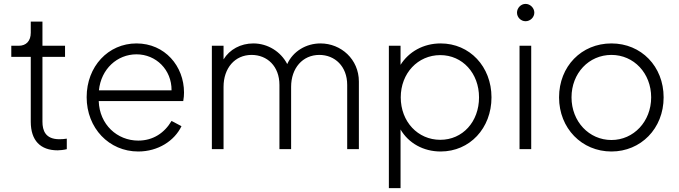

<svg xmlns="http://www.w3.org/2000/svg" viewBox="-20 -766 3489 986"><path d="M276 6C286 6 308 4 323 0V-54C313 -52 296 -51 285 -51C213 -51 198 -96 198 -141V-474H314V-531H198V-655H138V-598C138 -556 115 -531 76 -531H38V-474H138V-141C138 -45 187 6 276 6Z M690 12C792 12 876 -43 912 -118L861 -145C825 -84 767 -44 690 -44C582 -44 491 -126 487 -247H921C924 -263 925 -278 925 -291C925 -426 827 -543 681 -543C536 -543 425 -425 425 -267C425 -108 540 12 690 12ZM488 -302C499 -412 582 -487 681 -487C781 -487 862 -408 861 -302Z M1068 0H1128V-320C1128 -416 1186 -484 1272 -484C1352 -484 1415 -426 1415 -330V0H1475V-320C1475 -416 1534 -484 1620 -484C1699 -484 1763 -426 1763 -330V0H1823V-347C1823 -462 1731 -543 1626 -543C1552 -543 1485 -503 1455 -437C1422 -501 1355 -543 1281 -543C1216 -543 1159 -512 1128 -461V-531H1068Z M1977 200H2037V-101C2078 -31 2154 12 2243 12C2392 12 2504 -107 2504 -266C2504 -424 2392 -543 2243 -543C2154 -543 2079 -500 2037 -433V-531H1977ZM2038 -266C2038 -390 2126 -483 2241 -483C2355 -483 2440 -390 2440 -266C2440 -141 2356 -48 2241 -48C2126 -48 2038 -141 2038 -266Z M2648 0H2708V-531H2648ZM2635 -701C2635 -677 2655 -657 2679 -657C2703 -657 2724 -677 2724 -701C2724 -725 2703 -746 2679 -746C2655 -746 2635 -725 2635 -701Z M3120 12C3270 12 3388 -105 3388 -266C3388 -425 3273 -543 3120 -543C2966 -543 2851 -425 2851 -266C2851 -107 2968 12 3120 12ZM2915 -266C2915 -390 3004 -484 3120 -484C3235 -484 3324 -390 3324 -266C3324 -142 3234 -47 3120 -47C3005 -47 2915 -142 2915 -266Z"/></svg>

Font: Mluvka Light
Style: Regular
Weight: 300
Designer: Modified by Jiří Krblich, Original typeface by Gumpita Rahayu
Foundry: Gumpita Rahayu & Jiří Krblich
Version: Version 2.000;Glyphs 3.1.1 (3134)